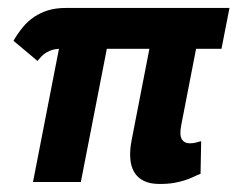

<svg xmlns="http://www.w3.org/2000/svg" viewBox="-20 -455 594 480"><path d="M433.1 -142.1Q428.2 -117.2 434.6 -106.9Q440.9 -96.7 454.6 -96.7Q459.5 -96.7 462.9 -97.2Q466.3 -97.7 469.2 -98.4Q472.2 -99.1 475.3 -100.1Q478.5 -101.1 482.9 -102.1L481.4 -20.5Q471.2 -16.6 462.2 -12.2Q453.1 -7.8 441.7 -4.2Q430.2 -0.5 415.3 2.2Q400.4 4.9 378.4 4.9Q355 4.9 339.4 -2.9Q323.7 -10.7 315.4 -24.9Q307.1 -39.1 305.7 -58.6Q304.2 -78.1 308.6 -102.1L353.5 -333H247.1L182.1 0H62.5L127.4 -333Q113.8 -332 104.7 -328.1Q95.7 -324.2 89.8 -319.6Q84 -314.9 80.3 -310.3Q76.7 -305.7 73.7 -302.7L13.7 -353Q24.4 -371.6 36.9 -386.7Q49.3 -401.9 65.2 -412.6Q81.1 -423.3 100.3 -429.2Q119.6 -435.1 144 -435.1H553.7L533.7 -333H470.2Z"/></svg>

Font: PT Astra Sans
Style: Bold Italic
Weight: 700
Italic angle: -16°
Designer: A.Korolkova, I. Chaeva
Foundry: ParaType Ltd
Version: Version 1.002W